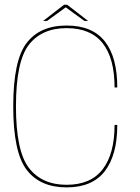

<svg xmlns="http://www.w3.org/2000/svg" viewBox="-20 -788 590 812"><path d="M261.5 4.5Q370.5 4.5 423.2 -64Q476 -132.5 476 -259.5H464.5Q464.5 -137.5 414.2 -72Q364 -6.5 261.5 -6.5Q157.5 -6.5 102.5 -77.5Q47.5 -148.5 47.5 -338.5Q47.5 -528.5 102.2 -598.8Q157 -669 261.5 -669Q364 -669 414.2 -605.2Q464.5 -541.5 464.5 -418H476Q476 -546.5 423.2 -613.2Q370.5 -680 261.5 -680Q149.5 -680 92.8 -606.5Q36 -533 36 -338.5Q36 -143.5 93 -69.5Q150 4.5 261.5 4.5ZM162.5 -699.5H179L258 -757L337 -699.5H352.5L264 -768H251Z"/></svg>

Font: Anybody UltraCondensed Thin Thin
Style: Regular
Weight: 250
Version: Version 1.111